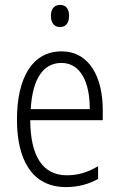

<svg xmlns="http://www.w3.org/2000/svg" viewBox="-20 -751 485 781"><path d="M225 -731C199 -731 187 -713 187 -686C187 -658 201 -641 224 -641C248 -641 261 -658 261 -686C261 -713 250 -731 225 -731ZM230 -542C111 -542 49 -434 49 -264C49 -99 112 10 248 10C299 10 340 -2 379 -23V-75C335 -49 297 -38 252 -38C154 -38 104 -115 103 -262H398V-303C398 -434 346 -542 230 -542ZM230 -495C310 -495 346 -412 345 -307H105C112 -432 157 -495 230 -495Z"/></svg>

Font: Noto Sans Armenian Condensed Light
Style: Regular
Weight: 300
Width: 3
Designer: Monotype Design Team
Foundry: Monotype Imaging Inc.
Version: Version 2.008